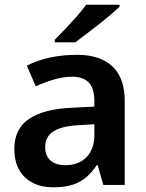

<svg xmlns="http://www.w3.org/2000/svg" viewBox="-20 -786 621 816"><path d="M309 -553Q405 -553 457.5 -504Q510 -455 510 -358V0H419L395 -84H391Q372 -55 347.5 -33.5Q323 -12 289 -1Q255 10 206 10Q156 10 119 -9Q82 -28 61.5 -64Q41 -100 41 -154Q41 -239 104 -281Q167 -323 285 -328L381 -333V-354Q381 -411 357 -435.5Q333 -460 287 -460Q252 -460 212.5 -449Q173 -438 132 -419L94 -507Q139 -530 192.5 -541.5Q246 -553 309 -553ZM316 -254Q245 -251 208.5 -228.5Q172 -206 172 -161Q172 -124 194.5 -104Q217 -84 256 -84Q316 -84 348.5 -119Q381 -154 381 -210V-258ZM488 -757Q472 -742 448.5 -722Q425 -702 398 -681Q371 -660 345.5 -640.5Q320 -621 300 -606H213V-617Q232 -636 257 -662.5Q282 -689 306.5 -716.5Q331 -744 346 -766H488Z"/></svg>

Font: Noto Sans Hebrew Thin SemiBold
Style: Regular
Weight: 600
Version: Version 3.001